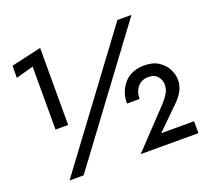

<svg xmlns="http://www.w3.org/2000/svg" viewBox="-120 -851 1089 1000"><g transform="rotate(-20 424.5 -350.5)"><path d="M28 -596V-663L195 -701V-274H125V-623ZM623 -700H701L181 0H103ZM498 -2 692 -207Q714 -231 727 -252.5Q740 -274 740 -300Q740 -325 723 -345.5Q706 -366 672 -366Q636 -366 613.5 -341Q591 -316 591 -274H521Q521 -340 561 -385Q601 -430 673 -430Q721 -430 752 -409.5Q783 -389 798 -359Q813 -329 813 -299Q813 -266 797 -237.5Q781 -209 755 -185L636 -68H818V-2Z"/></g></svg>

Font: Jost* Medium
Style: Regular
Weight: 500
Version: Version 3.7